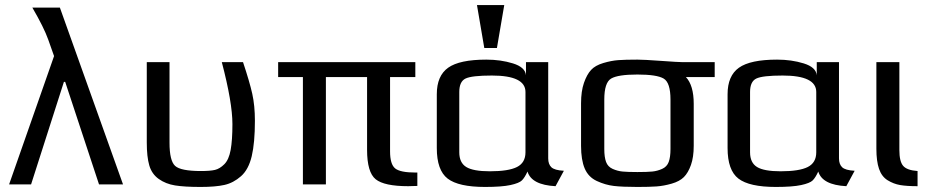

<svg xmlns="http://www.w3.org/2000/svg" viewBox="-20 -730 3669 760"><path d="M217 -700 467 0H372L238 -406H233L103 0H16L194 -508L171 -573Q154 -621 108 -700Z M774 10Q710 10 673 4Q636 -2 608.5 -21.5Q581 -41 571 -75Q561 -109 561 -166V-484H651V-165Q651 -94 673 -73.5Q695 -53 776 -53Q812 -53 831 -57.5Q850 -62 868 -80Q886 -98 893 -136.5Q900 -175 900 -239Q900 -324 858 -484H942Q968 -406 978.5 -359Q989 -312 989 -252Q989 -165 976.5 -112Q964 -59 934 -32.5Q904 -6 868.5 2Q833 10 774 10Z M1632 6Q1625 6 1613 6.5Q1601 7 1596 7Q1501 7 1467 -20.5Q1433 -48 1433 -137V-425H1270V0H1179V-425H1081V-484H1624V-425H1524V-131Q1524 -80 1544 -63.5Q1564 -47 1625 -47H1632Z M2212 -54 2179 7Q2084 2 2068 -51Q2057 -27 2046 -16Q2035 -5 2000.5 2.5Q1966 10 1900 10Q1795 10 1752 -23Q1709 -56 1709 -144V-357Q1709 -430 1754 -462Q1799 -494 1905 -494Q1962 -494 2010.5 -479Q2059 -464 2062 -432V-484H2150V-103Q2150 -80 2162.5 -68Q2175 -56 2212 -54ZM2060 -127V-366Q2060 -431 1927 -431Q1847 -431 1822.5 -419Q1798 -407 1798 -366V-127Q1798 -86 1825.5 -69Q1853 -52 1919 -52Q1993 -52 2026.5 -69Q2060 -86 2060 -127ZM1947 -540H1897L1868 -710H1976Z M2726 -319V-153Q2726 -108 2715 -77Q2704 -46 2687 -29Q2670 -12 2638.5 -3Q2607 6 2578.5 8Q2550 10 2503 10Q2443 10 2409.5 6Q2376 2 2342.5 -13.5Q2309 -29 2294.5 -63Q2280 -97 2280 -153V-321Q2280 -369 2291.5 -402Q2303 -435 2319.5 -453Q2336 -471 2368 -480.5Q2400 -490 2427.5 -492Q2455 -494 2503 -494Q2528 -494 2597 -489Q2666 -484 2682 -484H2809V-425H2695Q2726 -392 2726 -319ZM2634 -140V-336Q2634 -403 2607 -419Q2580 -435 2503 -435Q2426 -435 2399 -419Q2372 -403 2372 -336V-140Q2372 -108 2379 -89Q2386 -70 2405 -61.5Q2424 -53 2444 -51Q2464 -49 2503 -49Q2542 -49 2562 -51Q2582 -53 2601 -61.5Q2620 -70 2627 -89Q2634 -108 2634 -140Z M3363 -54 3330 7Q3235 2 3219 -51Q3208 -27 3197 -16Q3186 -5 3151.5 2.5Q3117 10 3051 10Q2946 10 2903 -23Q2860 -56 2860 -144V-357Q2860 -430 2905 -462Q2950 -494 3056 -494Q3113 -494 3161.5 -479Q3210 -464 3213 -432V-484H3301V-103Q3301 -80 3313.5 -68Q3326 -56 3363 -54ZM3211 -127V-366Q3211 -431 3078 -431Q2998 -431 2973.5 -419Q2949 -407 2949 -366V-127Q2949 -86 2976.5 -69Q3004 -52 3070 -52Q3144 -52 3177.5 -69Q3211 -86 3211 -127Z M3540 -484V-136Q3540 -91 3555 -73.5Q3570 -56 3612 -53V7Q3569 7 3543 2.5Q3517 -2 3493.5 -16.5Q3470 -31 3459.5 -61.5Q3449 -92 3449 -141V-484Z"/></svg>

Font: Play
Style: Regular
Weight: 400
Designer: Jonas Hecksher
Foundry: Jonas Hecksher, Playtypeª, e-types AS
Version: Version 1.002